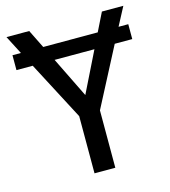

<svg xmlns="http://www.w3.org/2000/svg" viewBox="-104 -773 759 857"><g transform="rotate(-15 275.0 -344.5)"><path d="M500 -604H544.9V-535.2H463.9L323.2 -265.1V0H227.1V-264.2L85 -535.2H9.8V-604H48.8L4.9 -689H109.9L151.9 -604H403.8L445.8 -689H544.9ZM277.8 -348.1 370.1 -535.2H186Z"/></g></svg>

Font: FiraGO
Style: Regular
Weight: 400
Designer: bBox Type
Foundry: bBox Type GmbH
Version: Version 1.001;PS 001.001;hotconv 1.0.88;makeotf.lib2.5.64775